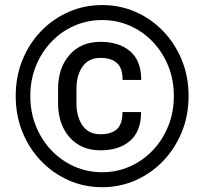

<svg xmlns="http://www.w3.org/2000/svg" viewBox="-20 -741 826 770"><path d="M43 -356Q43 -433.6 69.8 -500Q96.7 -566.4 144.5 -616Q192.4 -665.5 255.1 -693.1Q317.9 -720.7 389.6 -720.7Q461.4 -720.7 524.2 -693.1Q586.9 -665.5 634.5 -616Q682.1 -566.4 709.2 -500Q736.3 -433.6 736.3 -356Q736.3 -278.3 709.2 -211.9Q682.1 -145.5 634.5 -95.7Q586.9 -45.9 524.2 -18.1Q461.4 9.8 389.6 9.8Q317.9 9.8 255.1 -18.1Q192.4 -45.9 144.5 -95.7Q96.7 -145.5 69.8 -211.9Q43 -278.3 43 -356ZM101.6 -356Q101.6 -291 124 -235.4Q146.5 -179.7 186 -138.2Q225.6 -96.7 277.8 -73.5Q330.1 -50.3 389.6 -50.3Q449.2 -50.3 501.2 -73.5Q553.2 -96.7 592.8 -138.2Q632.3 -179.7 654.8 -235.4Q677.2 -291 677.2 -356Q677.2 -420.9 654.8 -476.3Q632.3 -531.7 592.8 -573.2Q553.2 -614.7 501.2 -637.7Q449.2 -660.6 389.6 -660.6Q330.1 -660.6 277.8 -637.7Q225.6 -614.7 186 -573.2Q146.5 -531.7 124 -476.3Q101.6 -420.9 101.6 -356ZM471.2 -291.5H545.9Q545.9 -214.8 502 -176.5Q458 -138.2 382.8 -138.2Q304.7 -138.2 258.8 -190.7Q212.9 -243.2 212.9 -327.1V-384.3Q212.9 -468.3 258.8 -520.8Q304.7 -573.2 382.8 -573.2Q458 -573.2 502.2 -535.2Q546.4 -497.1 546.4 -420.4H471.7Q471.7 -467.8 449 -488.3Q426.3 -508.8 382.8 -508.8Q335.4 -508.8 311 -473.9Q286.6 -439 286.6 -384.8V-327.1Q286.6 -272.5 311 -237.5Q335.4 -202.6 382.8 -202.6Q426.3 -202.6 448.7 -222.9Q471.2 -243.2 471.2 -291.5Z"/></svg>

Font: Vazirmatn FD
Style: Bold
Weight: 700
Designer: Saber Rastikerdar
Foundry: Saber Rastikerdar
Version: Version 33.001